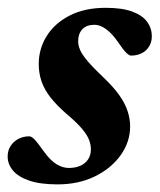

<svg xmlns="http://www.w3.org/2000/svg" viewBox="-26 -466 415 499"><path d="M50.2 -111.7Q55.5 -111.7 63 -104.3Q70.5 -97 87.6 -72.9Q105 -48.7 121 -39.1Q137 -29.5 153 -29.5Q169.7 -29.5 182.6 -35.1Q195.4 -40.7 202.8 -51.6Q210.2 -62.4 210.2 -77.8Q210.2 -90.6 205.1 -103.4Q200 -116.1 186.5 -132.1Q172.9 -148.1 146.7 -170.2Q120.9 -192.6 105 -213.1Q89.1 -233.6 81.9 -254.7Q74.7 -275.8 74.7 -299.4Q74.7 -339.5 95.6 -372.7Q116.4 -405.9 155.5 -425.8Q194.6 -445.7 248.6 -445.7Q291.8 -445.7 318.1 -435.8Q344.4 -426 356.5 -409.2Q368.6 -392.4 368.6 -372Q368.6 -356.6 361.6 -345.3Q354.7 -333.9 342.4 -327.7Q330.2 -321.5 314.3 -321.5Q310 -321.5 302.5 -328.5Q295 -335.5 280.8 -356.5Q266.7 -377.4 250.7 -389.5Q234.6 -401.6 219.7 -401.6Q198.9 -401.6 188 -390Q177.1 -378.3 177.1 -358.8Q177.1 -347.8 182.4 -335.7Q187.7 -323.7 201.9 -306.9Q216.1 -290.2 242.5 -265Q269 -240 284.2 -218.4Q299.3 -196.8 305.7 -176.9Q312.2 -157 312.2 -137.4Q312.2 -97.5 287.9 -63.1Q263.5 -28.7 220.9 -7.7Q178.4 13.2 123.6 13.2Q78 13.2 49.4 3.2Q20.8 -6.8 7.3 -23.2Q-6.1 -39.7 -6.1 -59.2Q-6.1 -74.6 1.3 -86.3Q8.8 -98.1 21.6 -104.9Q34.4 -111.7 50.2 -111.7Z"/></svg>

Font: Newsreader Text
Style: Italic
Weight: 400
Italic angle: -17°
Designer: Hugues Gentile
Foundry: Production Type
Version: Version 1.001